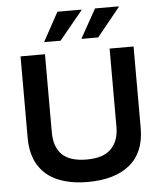

<svg xmlns="http://www.w3.org/2000/svg" viewBox="-60 -943 846 1004"><g transform="rotate(-5 363.5 -440.5)"><path d="M360.8 10Q270 10 203.8 -17.9Q137.5 -45.8 102.1 -103.3Q66.7 -160.8 66.7 -248.3V-675H195V-264.2Q195 -188.3 235.8 -147.9Q276.7 -107.5 365 -107.5Q453.3 -107.5 493.8 -149.6Q534.2 -191.7 534.2 -263.3V-675H660V-246.7Q660 -119.2 581.2 -54.6Q502.5 10 360.8 10ZM393.3 -738.3V-741.7L476.7 -890.8H600.8V-887.5L480 -738.3ZM197.5 -738.3V-741.7L279.2 -890.8H405V-887.5L282.5 -738.3Z"/></g></svg>

Font: Funnel Display SemiBold
Style: Regular
Weight: 600
Designer: NORD ID, Kristian Moeller
Foundry: Dicotype
Version: Version 1.000